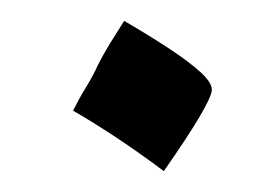

<svg xmlns="http://www.w3.org/2000/svg" viewBox="-20 -101 259 184"><path d="M137 63Q113 45 91 30.5Q69 16 50 5Q56 -7 62.5 -17.5Q69 -28 74 -39Q79 -49 85.5 -59.5Q92 -70 99 -81Q123 -67 142 -54.5Q161 -42 172 -32Q183 -22 183 -15Q183 -3 137 63Z"/></svg>

Font: Noto Naskh Arabic Medium
Style: Regular
Weight: 500
Designer: Monotype Design Team, David Williams, Mohamad Dakak and Nizar Qandah
Foundry: Monotype Imaging Inc.
Version: Version 2.016